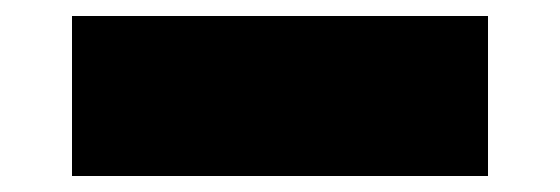

<svg xmlns="http://www.w3.org/2000/svg" viewBox="-20 -20 700 240"><path d="M70 200V0H590V200Z"/></svg>

Font: Tektur Black
Style: Regular
Weight: 900
Designer: Adam Jagosz
Foundry: Adam Jagosz
Version: Version 1.005;gftools[0.9.30]